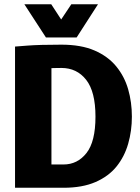

<svg xmlns="http://www.w3.org/2000/svg" viewBox="-20 -887 663 907"><path d="M51 0V-667Q51 -667 108.5 -671.5Q166 -676 270 -676Q363 -676 426.5 -648.5Q490 -621 529 -573.5Q568 -526 585.5 -465Q603 -404 603 -336Q603 -269 585.5 -208Q568 -147 530.5 -100.5Q493 -54 431 -27Q369 0 280 0ZM223 -110H280Q346 -110 388.5 -164Q431 -218 431 -336Q431 -454 387 -510Q343 -566 270 -566Q245 -566 234 -565.5Q223 -565 223 -565ZM443 -867 342 -710H197L95 -867H222L269 -795L317 -867Z"/></svg>

Font: Epunda Sans ExtraBold
Style: Regular
Weight: 800
Designer: Simon Atzbach
Foundry: typofactur
Version: Version 2.204; ttfautohint (v1.8.4.7-5d5b)